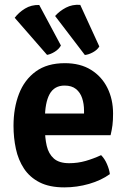

<svg xmlns="http://www.w3.org/2000/svg" viewBox="-20 -777 538 810"><path d="M119.5 -206.5V-298H334.5V-310.5Q334.5 -339 326.5 -363Q318.5 -387 300.5 -401.5Q282.5 -416 252.5 -416Q209 -416 189.2 -379.8Q169.5 -343.5 169.5 -275V-235.5Q169.5 -195 177.2 -161.5Q185 -128 207.2 -108.2Q229.5 -88.5 272 -88.5Q308 -88.5 341.8 -98.2Q375.5 -108 406.5 -122.5Q421.5 -107.5 431.2 -85Q441 -62.5 443.5 -42.5Q407 -16 355.8 -1.2Q304.5 13.5 251.5 13.5Q188.5 13.5 147 -7.8Q105.5 -29 81.2 -65.8Q57 -102.5 47 -149.2Q37 -196 37 -246Q37 -321 60 -380.8Q83 -440.5 131 -475.5Q179 -510.5 253.5 -510.5Q319 -510.5 364.2 -482.2Q409.5 -454 433.2 -406Q457 -358 457 -298Q457 -269 454.5 -249.2Q452 -229.5 446.5 -206.5ZM145.5 -756 237 -585Q228.5 -569.5 211.2 -558.8Q194 -548 178.5 -545.5L42 -702Q59 -724.5 85.5 -740.8Q112 -757 145.5 -756ZM318.5 -756.5 399 -581Q390.5 -566.5 372.2 -556.5Q354 -546.5 338 -545L212.5 -709.5Q231 -730.5 258.2 -744.8Q285.5 -759 318.5 -756.5Z"/></svg>

Font: Signika Light SemiBold
Style: Regular
Weight: 600
Version: Version 2.003;gftools[0.9.32]